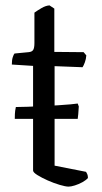

<svg xmlns="http://www.w3.org/2000/svg" viewBox="-20 -694 379 714"><path d="M35 -252Q35 -272 36.5 -282.5Q38 -293 39 -296Q57 -296 83.5 -297Q110 -298 139.5 -299.5Q169 -301 196 -302.5Q223 -304 242.5 -306Q262 -308 269 -309L273 -298Q272 -280 271 -269.5Q270 -259 269 -252ZM235 0Q224 0 202 -6.5Q180 -13 157.5 -23Q135 -33 119 -43Q103 -53 103 -60V-449L24 -454Q24 -471 27.5 -481.5Q31 -492 34 -495L86 -500Q99 -501 103.5 -508.5Q108 -516 108 -534V-647Q119 -655 134.5 -664Q150 -673 164 -674L182 -662V-501L291 -500L301 -488Q300 -474 295.5 -462Q291 -450 287 -444L183 -448V-78L300 -55Q302 -52 304.5 -46.5Q307 -41 307 -32Q300 -24 286.5 -16.5Q273 -9 258.5 -4.5Q244 0 235 0Z"/></svg>

Font: Texturina 12pt Light
Style: Regular
Weight: 300
Designer: Guillermo Torres Carreño
Foundry: Omnibus-Type
Version: Version 1.002